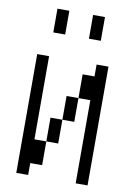

<svg xmlns="http://www.w3.org/2000/svg" viewBox="-95 -935 691 995"><g transform="rotate(10 250.0 -437.5)"><path d="M125 -62.5H187.5Q187.5 -62.5 187.5 -187.5H125V-625H62.5Q62.5 -625 62.5 0H125ZM375 -437.5V0H437.5Q437.5 0 437.5 -625H375V-562.5H312.5Q312.5 -562.5 312.5 -437.5H250Q250 -437.5 250 -312.5H187.5Q187.5 -312.5 187.5 -187.5H250Q250 -187.5 250 -312.5H312.5Q312.5 -312.5 312.5 -437.5ZM125 -875Q125 -875 125 -750H187.5Q187.5 -750 187.5 -875ZM312.5 -875Q312.5 -875 312.5 -750H375Q375 -750 375 -875Z"/></g></svg>

Font: UnifontExMono
Style: Regular
Weight: 500
Version: Version 15.0.06